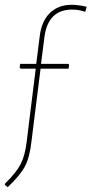

<svg xmlns="http://www.w3.org/2000/svg" viewBox="-31 -631 381 800"><path d="M268 -611Q292 -611 330 -603L325 -584L322 -582Q299 -591 269 -591Q169 -591 154 -476L140 -365H254L257 -361L255 -345H138L100 -41Q93 24 73 62Q53 100 1 149L-11 139L-10 134Q37 88 55 53Q73 18 80 -39L98 -185L118 -345H55L51 -349L53 -365H120L134 -476Q141 -541 176 -576Q211 -611 268 -611Z"/></svg>

Font: Alegreya Sans SC Thin
Style: Regular
Weight: 100
Designer: Juan Pablo del Peral
Foundry: Huerta Tipografica
Version: Version 2.007